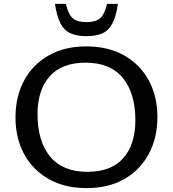

<svg xmlns="http://www.w3.org/2000/svg" viewBox="-20 -955 887 985"><path d="M422.5 -717Q535 -717 616.8 -670.8Q698.5 -624.5 743 -542.8Q787.5 -461 787.5 -354.5Q787.5 -247.5 743.2 -165.2Q699 -83 617.8 -36.5Q536.5 10 424.5 10Q312.5 10 230.5 -36.2Q148.5 -82.5 104 -164.2Q59.5 -246 59.5 -352.5Q59.5 -460 103.8 -542Q148 -624 229.5 -670.5Q311 -717 422.5 -717ZM428 -73.5Q550.5 -73.5 612.5 -143.8Q674.5 -214 674.5 -337.5Q674.5 -476.5 610.2 -555Q546 -633.5 419 -633.5Q297 -633.5 234.8 -563.2Q172.5 -493 172.5 -369.5Q172.5 -230.5 237 -152Q301.5 -73.5 428 -73.5ZM423.5 -841.5Q470.5 -841.5 493.5 -861.2Q516.5 -881 529 -935H585Q575.5 -870.5 556.5 -834.5Q537.5 -798.5 505.2 -784Q473 -769.5 423.5 -769.5Q374.5 -769.5 342 -784Q309.5 -798.5 290.5 -834.5Q271.5 -870.5 262 -935H318Q330.5 -881 353.5 -861.2Q376.5 -841.5 423.5 -841.5Z"/></svg>

Font: Newsreader Caption
Style: Regular
Weight: 400
Designer: Hugues Gentile
Foundry: Production Type
Version: Version 1.001